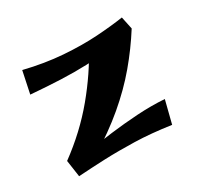

<svg xmlns="http://www.w3.org/2000/svg" viewBox="-110 -611 790 759"><g transform="rotate(-30 285.0 -232.0)"><path d="M154 -37 44 -74Q145 -148 220 -238.5Q295 -329 344 -422L527 -400Q484 -332 431 -269Q378 -206 310 -148.5Q242 -91 154 -37ZM475 10Q386 -3 312 -5Q238 -7 175 -4.5Q112 -2 55 2L44 -74L142 -65Q193 -74 253 -81.5Q313 -89 376.5 -93Q440 -97 501 -93ZM49 -374 70 -474Q160 -452 242 -446Q324 -440 393.5 -444.5Q463 -449 515 -457L527 -400Q465 -383 410 -375Q355 -367 300 -365Q245 -363 184 -365.5Q123 -368 49 -374Z"/></g></svg>

Font: Marhey Light Medium
Style: Regular
Weight: 500
Version: Version 1.000